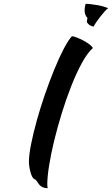

<svg xmlns="http://www.w3.org/2000/svg" viewBox="-20 -903 585 1003"><path d="M131 -57Q131 -93 142.5 -150.5Q154 -208 172.5 -274.5Q191 -341 215 -410.5Q239 -480 264 -541Q289 -602 313 -648Q337 -694 356 -714Q366 -713 382.5 -706.5Q399 -700 416 -691Q433 -682 447 -671.5Q461 -661 465 -652Q436 -626 407.5 -573.5Q379 -521 352.5 -454Q326 -387 303 -312.5Q280 -238 263 -168Q246 -98 236.5 -38Q227 22 227 59Q227 76 230 80Q208 79 198 72.5Q188 66 182.5 58.5Q177 51 172.5 43.5Q168 36 159 32Q152 29 147 18Q142 7 138.5 -6.5Q135 -20 133 -34Q131 -48 131 -57ZM434 -791Q434 -797 437 -809Q422 -824 422 -849Q422 -865 427 -883Q439 -883 456 -881Q473 -879 490 -876Q507 -873 522 -868.5Q537 -864 545 -860Q537 -855 525.5 -842Q514 -829 502.5 -814Q491 -799 481.5 -785Q472 -771 469 -764Q456 -766 445 -774.5Q434 -783 434 -791Z"/></svg>

Font: Kaushan Script
Style: Regular
Weight: 400
Designer: Pablo Impallari
Foundry: Pablo Impallari
Version: Version 1.002